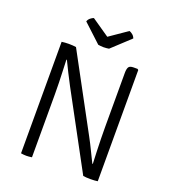

<svg xmlns="http://www.w3.org/2000/svg" viewBox="-156 -989 981 1105"><g transform="rotate(20 335.0 -436.0)"><path d="M100 -683Q109 -684.5 121.2 -685.2Q133.5 -686 143 -686Q154.5 -686 166.8 -685.2Q179 -684.5 188 -683L168 -596H161Q162 -566 163.5 -530.2Q165 -494.5 166 -457Q167 -419.5 167 -385V0Q157.5 1.5 149 2.2Q140.5 3 133 3Q125.5 3 117.2 2.2Q109 1.5 100 0ZM233 -459Q213.5 -495 197 -528.8Q180.5 -562.5 164 -596L129.5 -640L188 -683L436 -224Q455.5 -188 472.5 -152.5Q489.5 -117 506 -84L540.5 -49.5L481 0ZM570 -681V0Q561 1.5 550.8 2.2Q540.5 3 526 3Q512 3 501 2.2Q490 1.5 481 0L502 -84H509Q507.5 -120 506 -158.5Q504.5 -197 503.8 -235.2Q503 -273.5 503 -308V-639Q503 -662.5 509.5 -674.2Q516 -686 540 -686H564ZM446 -875Q456 -872 466.2 -863.5Q476.5 -855 481 -842L370 -739Q363.5 -738 354.8 -737Q346 -736 337 -736Q328 -736 319.5 -737Q311 -738 304 -739L193 -842Q197.5 -855 208 -863.5Q218.5 -872 228 -875L337 -800Z"/></g></svg>

Font: Signika Negative Light
Style: Regular
Weight: 300
Designer: Anna Giedry
Foundry: Anna Giedry
Version: Version 2.001